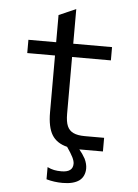

<svg xmlns="http://www.w3.org/2000/svg" viewBox="-60 -775 723 1006"><g transform="rotate(5 301.0 -272.0)"><path d="M503.9 -477.1H299.8V-178.2Q299.8 -137.2 309.8 -114Q319.8 -90.8 341.8 -80.6Q363.8 -69.8 402.8 -69.8H503.9V2H379.9Q397.5 22.5 411.6 47.9Q424.3 74.7 424.3 98.6Q424.3 118.2 417 134.8Q409.7 151.4 395 162.6Q364.7 184.6 307.6 184.6Q263.2 184.6 222.2 172.9V108.9Q240.7 117.7 257.3 121.1Q273.9 124.5 295.9 124.5Q356.4 124.5 356.4 79.6Q356.4 65.4 346.7 45.7Q336.9 25.9 314.9 -5.9Q259.3 -19.5 234.6 -60.1Q210 -100.6 210 -178.2V-477.1H64V-546.9H210V-689.9L299.8 -729V-546.9H503.9Z"/></g></svg>

Font: Hack
Style: Regular
Weight: 400
Monospace: yes
Designer: Christopher Simpkins
Foundry: Christopher Simpkins
Version: Version 2.019; ttfautohint (v1.4.1) -l 4 -r 80 -G 350 -x 0 -